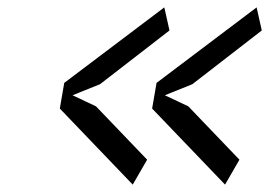

<svg xmlns="http://www.w3.org/2000/svg" viewBox="-20 -533 740 520"><path d="M425 -513 439 -450.5 251 -305 176.5 -275 240 -245 378.5 -100.5 339.5 -33 142 -239 154 -308.5ZM675 -513 689 -450.5 501 -305 426.5 -275 490 -245 628.5 -100.5 589.5 -33 392 -239 404 -308.5Z"/></svg>

Font: B612
Style: Italic
Weight: 400
Italic angle: -10°
Designer: Nicolas Chauveau, Thomas Paillot, Jonathan Favre-Lamarine, Jean-Luc Vinot
Foundry: AIRBUS
Version: Version 1.008